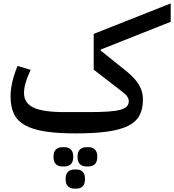

<svg xmlns="http://www.w3.org/2000/svg" viewBox="-20 -771 1022 1127"><path d="M424 12Q317 12 244 0.5Q171 -11 126 -36.5Q81 -62 61.5 -103.5Q42 -145 42 -205Q42 -285 83 -384L160 -361Q141 -321 131 -287.5Q121 -254 121 -225Q121 -166 176.5 -139.5Q232 -113 358 -113H498Q567 -113 612.5 -116Q658 -119 685.5 -126.5Q713 -134 724.5 -146.5Q736 -159 736 -177Q736 -191 726 -205.5Q716 -220 687 -241L530 -362V-572L982 -751V-643L571 -480V-474L686 -382Q723 -354 748.5 -330Q774 -306 789.5 -282.5Q805 -259 812 -235.5Q819 -212 819 -186Q819 -131 798.5 -93Q778 -55 731.5 -32Q685 -9 609.5 1.5Q534 12 424 12ZM486 206Q463 206 449 192.5Q435 179 435 149Q435 120 449 106.5Q463 93 486 93H500Q523 93 537 106.5Q551 120 551 149Q551 179 537 192.5Q523 206 500 206ZM415 336Q393 336 379 322.5Q365 309 365 280Q365 251 379 237.5Q393 224 415 224H430Q452 224 465.5 237.5Q479 251 479 280Q479 309 465.5 322.5Q452 336 430 336ZM344 206Q322 206 308 192.5Q294 179 294 149Q294 120 308 106.5Q322 93 344 93H359Q382 93 396 106.5Q410 120 410 149Q410 179 396 192.5Q382 206 359 206Z"/></svg>

Font: IBM Plex Arabic Medium
Style: Regular
Weight: 500
Designer: Mike Abbink, Paul van der Laan, Pieter van Rosmalen, Wael Morcos, Khajak Apelian
Foundry: Bold Monday
Version: Version 1.0